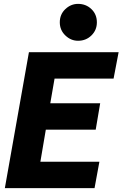

<svg xmlns="http://www.w3.org/2000/svg" viewBox="-20 -969 631 989"><path d="M5 0 129 -700H591L565 -564H261L239 -437H496L473 -301H216L188 -136H492L467 0ZM382 -759Q345 -759 316.5 -786.5Q288 -814 288 -854Q288 -895 316.5 -922Q345 -949 382 -949Q423 -949 451 -922Q479 -895 479 -854Q479 -814 451 -786.5Q423 -759 382 -759Z"/></svg>

Font: Rethink Sans ExtraBold
Style: Italic
Weight: 800
Italic angle: -10°
Designer: The Rethink Sans project authors (Hans Thiessen). DM Sans designed by Colophon Foundry.
Foundry: Rethink Communications LLC
Version: Version 1.001